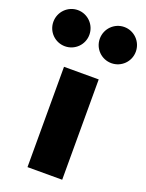

<svg xmlns="http://www.w3.org/2000/svg" viewBox="-303 -1285 1051 1383"><g transform="rotate(20 223.0 -593.5)"><path d="M45 -1187C-31 -1187 -93 -1125 -93 -1048C-93 -971 -31 -910 45 -910C121 -910 183 -971 183 -1048C183 -1125 121 -1187 45 -1187ZM401 -1187C325 -1187 263 -1125 263 -1048C263 -971 325 -910 401 -910C477 -910 539 -971 539 -1048C539 -1125 477 -1187 401 -1187ZM90 -769H356V0H90Z"/></g></svg>

Font: Poland Can Into
Style: BigWritings
Weight: 700
Foundry: Cannot Into Space Fonts
Version: Version 0.92